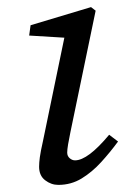

<svg xmlns="http://www.w3.org/2000/svg" viewBox="-20 -507 352 540"><path d="M90 -38Q90 -49 92 -64.5Q94 -80 101 -111L161 -401L62 -407L66 -436L236 -487L249 -477L178 -135Q174 -116 171.5 -101Q169 -86 169 -78Q169 -68 176 -62Q183 -56 191 -56Q227 -56 287 -128L312 -109Q290 -79 264.5 -51Q239 -23 209.5 -5Q180 13 144 13Q124 13 107 0Q90 -13 90 -38Z"/></svg>

Font: Source Serif Pro
Style: Italic
Weight: 400
Italic angle: -12°
Designer: Frank Grießhammer
Foundry: Adobe Systems Incorporated
Version: Version 3.001;hotconv 1.0.111;makeotfexe 2.5.65597